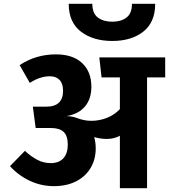

<svg xmlns="http://www.w3.org/2000/svg" viewBox="-20 -997 895 1017"><path d="M855 -587H759V0H615V-278Q584 -261 545 -261Q512 -261 479 -271Q487 -242 487 -211Q487 -153 460 -107.5Q433 -62 383 -36.5Q333 -11 265 -11Q198 -11 137.5 -39.5Q77 -68 33 -117L112 -198Q144 -168 177.5 -150.5Q211 -133 249 -133Q292 -133 315.5 -158.5Q339 -184 339 -231Q339 -278 317 -298.5Q295 -319 249 -319H169L154 -432H225Q314 -432 314 -516Q314 -554 295.5 -573.5Q277 -593 244 -593Q192 -593 138 -558L84 -652Q170 -709 276 -709Q366 -709 415 -663Q464 -617 464 -537Q464 -474 430.5 -433.5Q397 -393 332 -382Q362 -382 390 -371Q427 -357 464 -357Q507 -357 547 -373Q587 -389 615 -419V-587H518L506 -693H855ZM344 -977H469Q469 -926 498.5 -904Q528 -882 575 -882Q621 -882 650 -904Q679 -926 679 -977H802Q802 -879 739 -829.5Q676 -780 575 -780Q473 -780 408.5 -829.5Q344 -879 344 -977Z"/></svg>

Font: FiraGOUPP
Style: Bold
Weight: 700
Designer: bBox Type
Foundry: bBox Type GmbH
Version: Version 1.001